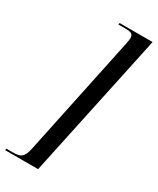

<svg xmlns="http://www.w3.org/2000/svg" viewBox="-277 -826 837 1019"><g transform="rotate(30 141.5 -316.0)"><path d="M-54 128H148L337 -760H135L133 -750H173C206 -750 225 -747 225 -719C225 -712 223 -699 220 -684L66 48C53 111 34 118 -17 118H-52Z"/></g></svg>

Font: Noto Serif Display ExtraCondensed Medium
Style: Italic
Weight: 500
Width: 2
Italic angle: -12°
Designer: Monotype Design Team
Foundry: Monotype Imaging Inc.
Version: Version 2.009